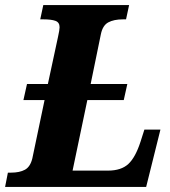

<svg xmlns="http://www.w3.org/2000/svg" viewBox="-42 -734 669 754"><path d="M588 -225 532 0H-22L-11 -56H1Q35 -56 56 -67.5Q77 -79 85 -112L133 -341H50L64 -404H146L186 -590Q192 -617 192 -627Q192 -646 176 -652Q160 -658 128 -658H116L128 -714H465L453 -658H441Q405 -658 383 -646Q361 -634 354 -599L314 -404H458L444 -341H301L243 -64H382Q434 -64 462 -90Q490 -116 510 -178L525 -225Z"/></svg>

Font: Noto Serif NarrowExtraBold
Style: Italic
Weight: 800
Width: 4
Italic angle: -12°
Designer: Monotype Design Team
Foundry: Monotype Imaging Inc.
Version: Version 1.001